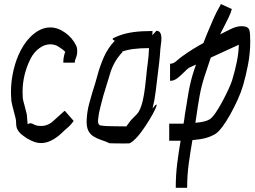

<svg xmlns="http://www.w3.org/2000/svg" viewBox="-20 -658 1207 910"><path d="M175 20Q158 20 141.5 14Q125 8 108 -2Q89 -15 79.5 -23Q70 -31 64 -42Q57 -53 56.5 -72Q56 -91 54 -97Q50 -115 44 -136Q38 -157 34 -179Q33 -193 32.5 -203Q32 -213 32 -223Q32 -275 44.5 -327Q57 -379 78 -419Q105 -470 142 -499Q179 -528 218 -528Q254 -528 289 -503Q322 -480 341 -442Q344 -435 345 -428.5Q346 -422 346 -416Q346 -398 340 -384Q334 -370 334 -361H280Q280 -378 283 -391.5Q286 -405 289 -412Q285 -417 278 -422.5Q271 -428 257 -437Q250 -442 239.5 -445Q229 -448 218 -448Q192 -448 167 -430Q142 -412 126 -382Q87 -305 87 -223Q87 -216 87.5 -208Q88 -200 88 -192Q90 -180 95.5 -161Q101 -142 107 -116L111 -69Q114 -72 122 -73.5Q130 -75 143 -67Q155 -61 175 -61Q208 -61 234 -86Q257 -107 269 -117.5Q281 -128 285 -132H288L329 -85Q316 -66 300 -52.5Q284 -39 271 -26Q221 20 175 20Z M566 22Q546 22 523 21.5Q500 21 499 21Q483 13 461.5 6Q440 -1 424 -11Q406 -22 397.5 -41Q389 -60 391 -93Q393 -131 403 -168Q413 -205 418 -221Q431 -260 442.5 -303Q454 -346 472.5 -388Q491 -430 524 -465Q511 -471 514.5 -475Q518 -479 544 -489Q576 -501 613.5 -506Q651 -511 701 -511H703L702 -491L721 -512H722Q745 -512 745 -475Q745 -462 743 -450.5Q741 -439 740 -425Q738 -391 734 -357.5Q730 -324 726 -292Q723 -268 718 -225.5Q713 -183 703 -144Q720 -166 722 -162Q724 -158 714.5 -138Q705 -118 688 -90Q671 -62 651 -34.5Q631 -7 611 10Q598 21 591.5 21.5Q585 22 566 22ZM573 -59H579Q596 -85 612.5 -100.5Q629 -116 636 -126Q644 -139 650.5 -158.5Q657 -178 662.5 -210.5Q668 -243 673 -295Q676 -328 680.5 -361Q685 -394 686 -425V-430Q602 -430 558 -413L560 -412H561Q520 -368 503.5 -315Q487 -262 469 -202Q464 -181 456 -151.5Q448 -122 445 -93Q444 -80 445.5 -74.5Q447 -69 453 -64Q455 -64 468 -62Q481 -60 505 -60Q506 -60 529.5 -59.5Q553 -59 573 -59Z M813 232Q813 171 820 116Q827 61 836 9H782V-72H850Q852 -83 853.5 -93Q855 -103 856 -113Q864 -166 873.5 -220Q883 -274 899 -323Q904 -339 909 -352L876 -337Q865 -329 850.5 -314Q836 -299 820 -287Q804 -275 788 -275H786V-356H788Q802 -356 817 -369.5Q832 -383 845 -392Q870 -410 895 -425.5Q920 -441 944 -454Q952 -476 961 -497Q970 -518 978 -537Q995 -578 1005.5 -598.5Q1016 -619 1021 -627Q1026 -635 1026 -638H1029L1077 -616H1079Q1075 -599 1063 -574Q1051 -549 1040 -528Q1029 -507 1027 -503Q1026 -499 1023 -495Q1043 -505 1072 -519.5Q1101 -534 1126 -534Q1134 -534 1146 -531Q1159 -527 1162.5 -513Q1166 -499 1166 -461Q1166 -406 1155.5 -351.5Q1145 -297 1132 -253Q1123 -222 1106.5 -185.5Q1090 -149 1071 -115Q1052 -81 1033.5 -56.5Q1015 -32 1002 -24Q981 -11 955.5 -4Q930 3 892 6Q882 63 874.5 118Q867 173 867 232ZM906 -76Q953 -80 973 -92Q986 -100 1002 -123.5Q1018 -147 1034 -177Q1050 -207 1062.5 -234Q1075 -261 1080 -277Q1094 -323 1102.5 -365.5Q1111 -408 1112 -446L979 -385Q972 -363 964.5 -341.5Q957 -320 950 -298Q934 -249 925.5 -200.5Q917 -152 910 -102Q909 -95 908 -89Q907 -83 906 -76Z"/></svg>

Font: Syne Tactile
Style: Regular
Weight: 400
Designer: Lucas Descroix
Foundry: Bonjour Monde
Version: Version 2.100; ttfautohint (v1.8.3)